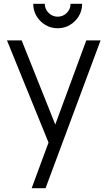

<svg xmlns="http://www.w3.org/2000/svg" viewBox="-20 -753 567 1013"><path d="M284.3 -604Q248.7 -604 219.3 -621.5Q190 -639 172.7 -668.2Q155.3 -697.3 155.3 -733H216.3Q216.3 -705.2 236.4 -685.1Q256.5 -665 284.3 -665Q312.8 -665 332.6 -685.1Q352.3 -705.2 352.3 -733H413.3Q413.3 -697.3 396 -668.2Q378.7 -639 349.3 -621.5Q320 -604 284.3 -604ZM147 240 251.7 -43.3 253 40.7 16.7 -540H94.3L288.3 -54.3H256.3L435.3 -540H510.7L220.3 240Z"/></svg>

Font: Manrope ExtraLight
Style: Regular
Weight: 200
Designer: Mikhail Sharanda
Foundry: Mikhail Sharanda
Version: Version 4.505